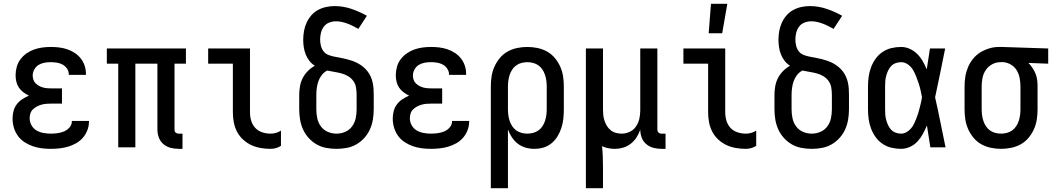

<svg xmlns="http://www.w3.org/2000/svg" viewBox="-20 -775 5540 1010"><path d="M247 8Q223 8 199 5Q175 2 152 -6Q129 -14 108.5 -27.5Q88 -41 74 -60.5Q60 -80 53 -103.5Q46 -127 46 -151Q46 -171 51 -190.5Q56 -210 68 -226Q80 -242 97 -253Q114 -264 132 -272Q117 -279 103 -289.5Q89 -300 79.5 -314Q70 -328 66 -345Q62 -362 62 -379Q62 -401 68 -423Q74 -445 87.5 -463Q101 -481 119.5 -494Q138 -507 159 -514.5Q180 -522 202.5 -525Q225 -528 247 -528Q269 -528 290.5 -525.5Q312 -523 333 -516Q354 -509 372.5 -497Q391 -485 404.5 -468Q418 -451 425 -430Q432 -409 432 -387V-381H342V-384Q342 -400 332.5 -414Q323 -428 309 -435.5Q295 -443 279 -445.5Q263 -448 247 -448Q230 -448 213.5 -445Q197 -442 183 -433.5Q169 -425 160.5 -409.5Q152 -394 152 -378Q152 -367 155.5 -356Q159 -345 167 -337Q175 -329 185 -323.5Q195 -318 205.5 -315Q216 -312 227.5 -311Q239 -310 250 -310H306V-230H250Q237 -230 224 -229Q211 -228 198.5 -224.5Q186 -221 174.5 -215Q163 -209 153.5 -200Q144 -191 140 -178.5Q136 -166 136 -153Q136 -133 146 -115.5Q156 -98 172.5 -88.5Q189 -79 208.5 -75.5Q228 -72 247 -72Q265 -72 283 -74.5Q301 -77 317.5 -84Q334 -91 346 -105Q358 -119 358 -137V-139H448V-135Q448 -112 439.5 -90Q431 -68 416 -50.5Q401 -33 380.5 -21.5Q360 -10 338 -3.5Q316 3 293 5.5Q270 8 247 8Z M940 8H920Q898 8 877 2.5Q856 -3 839.5 -17Q823 -31 815.5 -51.5Q808 -72 808 -94V-440H692V0H602V-440H542V-520H958V-440H898V-94Q898 -89 899 -85Q900 -81 903.5 -78Q907 -75 911 -73.5Q915 -72 920 -72H940Z M1403 8Q1377 8 1351 3.5Q1325 -1 1301.5 -12Q1278 -23 1258.5 -41Q1239 -59 1227 -82Q1215 -105 1210 -131Q1205 -157 1205 -184V-440H1075V-520H1295V-184Q1295 -161 1301.5 -139.5Q1308 -118 1323 -102Q1338 -86 1359.5 -79Q1381 -72 1403 -72Q1418 -72 1432 -76Q1446 -80 1458 -88V-8Q1446 0 1432 4Q1418 8 1403 8Z M1750 8Q1723 8 1696 3Q1669 -2 1645.5 -15.5Q1622 -29 1603.5 -49.5Q1585 -70 1574 -94.5Q1563 -119 1558.5 -146Q1554 -173 1554 -200V-275Q1554 -298 1558 -321Q1562 -344 1572.5 -364.5Q1583 -385 1599.5 -401.5Q1616 -418 1636 -429Q1619 -440 1607 -455.5Q1595 -471 1588 -489Q1581 -507 1578 -526.5Q1575 -546 1575 -565Q1575 -588 1579 -611Q1583 -634 1592.5 -655Q1602 -676 1617 -693.5Q1632 -711 1652 -722Q1672 -733 1694.5 -738Q1717 -743 1740 -743Q1785 -743 1828 -728.5Q1871 -714 1910 -692L1865 -623Q1851 -631 1837 -638Q1823 -645 1808.5 -650.5Q1794 -656 1778.5 -659.5Q1763 -663 1748 -663Q1730 -663 1712.5 -656.5Q1695 -650 1684 -635.5Q1673 -621 1668.5 -603Q1664 -585 1664 -567Q1664 -551 1668 -534.5Q1672 -518 1682 -505Q1692 -492 1707.5 -486Q1723 -480 1739 -477Q1755 -474 1771 -471Q1787 -468 1803 -464Q1819 -460 1834.5 -454.5Q1850 -449 1864.5 -441Q1879 -433 1891.5 -422.5Q1904 -412 1914 -399Q1924 -386 1930.5 -371Q1937 -356 1940.5 -340Q1944 -324 1945 -307.5Q1946 -291 1946 -275V-200Q1946 -173 1941.5 -146Q1937 -119 1926 -94.5Q1915 -70 1896.5 -49.5Q1878 -29 1854.5 -15.5Q1831 -2 1804 3Q1777 8 1750 8ZM1750 -72Q1774 -72 1796 -81.5Q1818 -91 1832 -110Q1846 -129 1851 -152.5Q1856 -176 1856 -200V-275Q1856 -294 1853 -313.5Q1850 -333 1839 -348.5Q1828 -364 1811.5 -374Q1795 -384 1776 -389Q1757 -394 1738 -397Q1719 -400 1701 -404Q1684 -395 1672.5 -380Q1661 -365 1655 -348Q1649 -331 1646.5 -312.5Q1644 -294 1644 -275V-200Q1644 -176 1649 -152.5Q1654 -129 1668 -110Q1682 -91 1704 -81.5Q1726 -72 1750 -72Z M2247 8Q2223 8 2199 5Q2175 2 2152 -6Q2129 -14 2108.5 -27.5Q2088 -41 2074 -60.5Q2060 -80 2053 -103.5Q2046 -127 2046 -151Q2046 -171 2051 -190.5Q2056 -210 2068 -226Q2080 -242 2097 -253Q2114 -264 2132 -272Q2117 -279 2103 -289.5Q2089 -300 2079.5 -314Q2070 -328 2066 -345Q2062 -362 2062 -379Q2062 -401 2068 -423Q2074 -445 2087.5 -463Q2101 -481 2119.5 -494Q2138 -507 2159 -514.5Q2180 -522 2202.5 -525Q2225 -528 2247 -528Q2269 -528 2290.5 -525.5Q2312 -523 2333 -516Q2354 -509 2372.5 -497Q2391 -485 2404.5 -468Q2418 -451 2425 -430Q2432 -409 2432 -387V-381H2342V-384Q2342 -400 2332.5 -414Q2323 -428 2309 -435.5Q2295 -443 2279 -445.5Q2263 -448 2247 -448Q2230 -448 2213.5 -445Q2197 -442 2183 -433.5Q2169 -425 2160.5 -409.5Q2152 -394 2152 -378Q2152 -367 2155.5 -356Q2159 -345 2167 -337Q2175 -329 2185 -323.5Q2195 -318 2205.5 -315Q2216 -312 2227.5 -311Q2239 -310 2250 -310H2306V-230H2250Q2237 -230 2224 -229Q2211 -228 2198.5 -224.5Q2186 -221 2174.5 -215Q2163 -209 2153.5 -200Q2144 -191 2140 -178.5Q2136 -166 2136 -153Q2136 -133 2146 -115.5Q2156 -98 2172.5 -88.5Q2189 -79 2208.5 -75.5Q2228 -72 2247 -72Q2265 -72 2283 -74.5Q2301 -77 2317.5 -84Q2334 -91 2346 -105Q2358 -119 2358 -137V-139H2448V-135Q2448 -112 2439.5 -90Q2431 -68 2416 -50.5Q2401 -33 2380.5 -21.5Q2360 -10 2338 -3.5Q2316 3 2293 5.5Q2270 8 2247 8Z M2562 215V-320Q2562 -347 2566 -373.5Q2570 -400 2581 -424.5Q2592 -449 2609.5 -470Q2627 -491 2650.5 -504Q2674 -517 2700.5 -522.5Q2727 -528 2754 -528Q2781 -528 2807.5 -522.5Q2834 -517 2857.5 -504Q2881 -491 2898.5 -470Q2916 -449 2927 -424.5Q2938 -400 2942 -373.5Q2946 -347 2946 -320V-200Q2946 -176 2943.5 -151.5Q2941 -127 2933.5 -103.5Q2926 -80 2913.5 -59Q2901 -38 2882 -22Q2863 -6 2839.5 1Q2816 8 2791 8Q2768 8 2745 1.5Q2722 -5 2704 -19Q2686 -33 2673 -52.5Q2660 -72 2652 -94V215ZM2754 -72Q2769 -72 2784.5 -76Q2800 -80 2812.5 -89Q2825 -98 2833.5 -111Q2842 -124 2847 -139Q2852 -154 2854 -169.5Q2856 -185 2856 -200V-320Q2856 -335 2854 -350.5Q2852 -366 2847 -381Q2842 -396 2833.5 -409Q2825 -422 2812.5 -431Q2800 -440 2784.5 -444Q2769 -448 2754 -448Q2739 -448 2723.5 -444Q2708 -440 2695.5 -431Q2683 -422 2674.5 -409Q2666 -396 2661 -381Q2656 -366 2654 -350.5Q2652 -335 2652 -320V-200Q2652 -185 2654 -169.5Q2656 -154 2661 -139Q2666 -124 2674.5 -111Q2683 -98 2695.5 -89Q2708 -80 2723.5 -76Q2739 -72 2754 -72Z M3062 215V-520H3152V-200Q3152 -185 3153.5 -169.5Q3155 -154 3160 -139.5Q3165 -125 3173 -112Q3181 -99 3193 -89.5Q3205 -80 3220 -76Q3235 -72 3250 -72Q3272 -72 3292.5 -81.5Q3313 -91 3325.5 -109.5Q3338 -128 3343 -149.5Q3348 -171 3348 -193V-520H3438V-94Q3438 -89 3439.5 -85Q3441 -81 3444 -78Q3447 -75 3451 -73.5Q3455 -72 3460 -72H3481V8H3460Q3438 8 3417 2.5Q3396 -3 3379.5 -17Q3363 -31 3355.5 -51.5Q3348 -72 3348 -93Q3341 -72 3328.5 -52.5Q3316 -33 3298 -19Q3280 -5 3258 1.5Q3236 8 3213 8Q3196 8 3179 4.5Q3162 1 3147 -6Q3150 22 3151 50.5Q3152 79 3152 108V215Z M3903 8Q3877 8 3851 3.5Q3825 -1 3801.5 -12Q3778 -23 3758.5 -41Q3739 -59 3727 -82Q3715 -105 3710 -131Q3705 -157 3705 -184V-440H3575V-520H3795V-184Q3795 -161 3801.5 -139.5Q3808 -118 3823 -102Q3838 -86 3859.5 -79Q3881 -72 3903 -72Q3918 -72 3932 -76Q3946 -80 3958 -88V-8Q3946 0 3932 4Q3918 8 3903 8ZM3708 -600 3720 -755H3806L3779 -600Z M4250 8Q4223 8 4196 3Q4169 -2 4145.5 -15.5Q4122 -29 4103.5 -49.5Q4085 -70 4074 -94.5Q4063 -119 4058.5 -146Q4054 -173 4054 -200V-275Q4054 -298 4058 -321Q4062 -344 4072.5 -364.5Q4083 -385 4099.5 -401.5Q4116 -418 4136 -429Q4119 -440 4107 -455.5Q4095 -471 4088 -489Q4081 -507 4078 -526.5Q4075 -546 4075 -565Q4075 -588 4079 -611Q4083 -634 4092.5 -655Q4102 -676 4117 -693.5Q4132 -711 4152 -722Q4172 -733 4194.5 -738Q4217 -743 4240 -743Q4285 -743 4328 -728.5Q4371 -714 4410 -692L4365 -623Q4351 -631 4337 -638Q4323 -645 4308.5 -650.5Q4294 -656 4278.5 -659.5Q4263 -663 4248 -663Q4230 -663 4212.5 -656.5Q4195 -650 4184 -635.5Q4173 -621 4168.5 -603Q4164 -585 4164 -567Q4164 -551 4168 -534.5Q4172 -518 4182 -505Q4192 -492 4207.5 -486Q4223 -480 4239 -477Q4255 -474 4271 -471Q4287 -468 4303 -464Q4319 -460 4334.5 -454.5Q4350 -449 4364.5 -441Q4379 -433 4391.5 -422.5Q4404 -412 4414 -399Q4424 -386 4430.5 -371Q4437 -356 4440.5 -340Q4444 -324 4445 -307.5Q4446 -291 4446 -275V-200Q4446 -173 4441.5 -146Q4437 -119 4426 -94.5Q4415 -70 4396.5 -49.5Q4378 -29 4354.5 -15.5Q4331 -2 4304 3Q4277 8 4250 8ZM4250 -72Q4274 -72 4296 -81.5Q4318 -91 4332 -110Q4346 -129 4351 -152.5Q4356 -176 4356 -200V-275Q4356 -294 4353 -313.5Q4350 -333 4339 -348.5Q4328 -364 4311.5 -374Q4295 -384 4276 -389Q4257 -394 4238 -397Q4219 -400 4201 -404Q4184 -395 4172.5 -380Q4161 -365 4155 -348Q4149 -331 4146.5 -312.5Q4144 -294 4144 -275V-200Q4144 -176 4149 -152.5Q4154 -129 4168 -110Q4182 -91 4204 -81.5Q4226 -72 4250 -72Z M4720 8Q4694 8 4669 2Q4644 -4 4622.5 -18.5Q4601 -33 4586 -54Q4571 -75 4562 -99Q4553 -123 4549.5 -148.5Q4546 -174 4546 -200V-320Q4546 -346 4549.5 -371.5Q4553 -397 4562 -421Q4571 -445 4586 -466Q4601 -487 4622.5 -501.5Q4644 -516 4669 -522Q4694 -528 4720 -528Q4744 -528 4766 -518Q4788 -508 4805 -491Q4822 -474 4834 -453Q4846 -432 4855 -410Q4859 -437 4863.5 -464.5Q4868 -492 4872 -520H4952Q4939 -456 4926 -391.5Q4913 -327 4899 -263Q4914 -198 4927 -132Q4940 -66 4954 0H4874Q4870 -29 4865 -57.5Q4860 -86 4856 -115Q4847 -93 4835 -71Q4823 -49 4806.5 -31Q4790 -13 4767 -2.5Q4744 8 4720 8ZM4720 -72Q4735 -72 4748 -79.5Q4761 -87 4771 -98Q4781 -109 4787.5 -122.5Q4794 -136 4799.5 -149.5Q4805 -163 4809.5 -177.5Q4814 -192 4817.5 -206Q4821 -220 4824.5 -234.5Q4828 -249 4830 -264Q4827 -282 4822.5 -301Q4818 -320 4812 -338Q4806 -356 4799 -374Q4792 -392 4782 -408.5Q4772 -425 4755.5 -436.5Q4739 -448 4720 -448Q4706 -448 4692 -443Q4678 -438 4668 -427.5Q4658 -417 4652 -404Q4646 -391 4642 -377Q4638 -363 4637 -348.5Q4636 -334 4636 -320V-200Q4636 -186 4637 -171.5Q4638 -157 4642 -143Q4646 -129 4652 -116Q4658 -103 4668 -92.5Q4678 -82 4692 -77Q4706 -72 4720 -72Z M5246 8Q5219 8 5192.5 2.5Q5166 -3 5142.5 -16Q5119 -29 5101.5 -50Q5084 -71 5073 -95.5Q5062 -120 5058 -146.5Q5054 -173 5054 -200V-320Q5054 -346 5058 -371.5Q5062 -397 5072 -421Q5082 -445 5098.5 -465.5Q5115 -486 5137 -499.5Q5159 -513 5184 -520.5Q5209 -528 5235 -528H5250L5494 -520V-440L5390 -444Q5402 -432 5411.5 -417.5Q5421 -403 5427.5 -387Q5434 -371 5436 -354Q5438 -337 5438 -320V-200Q5438 -173 5434 -146.5Q5430 -120 5419 -95.5Q5408 -71 5390.5 -50Q5373 -29 5349.5 -16Q5326 -3 5299.5 2.5Q5273 8 5246 8ZM5246 -72Q5261 -72 5276.5 -76Q5292 -80 5304.5 -89Q5317 -98 5325.5 -111Q5334 -124 5339 -139Q5344 -154 5346 -169.5Q5348 -185 5348 -200V-320Q5348 -342 5344 -363.5Q5340 -385 5329 -404Q5318 -423 5299 -434.5Q5280 -446 5258 -448H5243Q5220 -448 5199.5 -437Q5179 -426 5166 -407Q5153 -388 5148.5 -365.5Q5144 -343 5144 -320V-200Q5144 -185 5146 -169.5Q5148 -154 5153 -139Q5158 -124 5166.5 -111Q5175 -98 5187.5 -89Q5200 -80 5215.5 -76Q5231 -72 5246 -72Z"/></svg>

Font: Iosevka Fixed Medium
Style: Regular
Weight: 500
Monospace: yes
Designer: Belleve Invis
Foundry: Belleve Invis
Version: Version 32.3.0